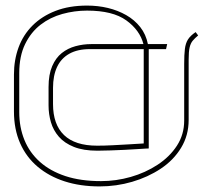

<svg xmlns="http://www.w3.org/2000/svg" viewBox="-20 -601 759 688"><path d="M690 -474 681 -486Q662 -473 653.5 -459.5Q645 -446 642.5 -425.5Q640 -405 640 -372V-169Q640 -119 614 -79Q588 -39 544.5 -10.5Q501 18 448.5 33Q396 48 342 48Q269 48 214.5 30Q160 12 123 -21Q86 -54 67.5 -99.5Q49 -145 49 -199V-339Q49 -400 70 -443Q91 -486 125.5 -512.5Q160 -539 203.5 -551Q247 -563 292 -563Q384 -563 432.5 -528Q481 -493 494 -443H307Q278 -443 250.5 -435.5Q223 -428 201.5 -411Q180 -394 167 -364Q154 -334 154 -289V-223Q154 -192 162.5 -163Q171 -134 191 -111Q211 -88 245 -74.5Q279 -61 329 -61Q351 -61 376 -62Q401 -63 425 -64Q449 -65 469 -66.5Q489 -68 501 -68.5Q513 -69 513 -69V-425H575L579 -443H510Q503 -478 482.5 -504Q462 -530 432 -547Q402 -564 366.5 -572.5Q331 -581 292 -581Q228 -581 179 -562Q130 -543 96.5 -509.5Q63 -476 46.5 -431Q30 -386 30 -334V-202Q30 -138 52 -88Q74 -38 115 -3.5Q156 31 212 49Q268 67 337 67Q397 67 453.5 50.5Q510 34 556 3.5Q602 -27 629 -71.5Q656 -116 656 -171V-387Q656 -416 659.5 -431Q663 -446 670.5 -455Q678 -464 690 -474ZM302 -425H495V-87Q495 -87 479 -86Q463 -85 437.5 -83.5Q412 -82 383 -80.5Q354 -79 328 -79Q249 -79 209.5 -117Q170 -155 170 -228V-286Q170 -330 184.5 -361Q199 -392 228.5 -408.5Q258 -425 302 -425Z"/></svg>

Font: Advent Pro Thin
Style: Regular
Weight: 250
Version: Version 3.000